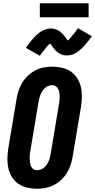

<svg xmlns="http://www.w3.org/2000/svg" viewBox="-20 -1153 585 1181"><path d="M207 8Q176 8 146.5 1Q117 -6 93 -22.5Q69 -39 53.5 -64Q38 -89 31.5 -117.5Q25 -146 25.5 -177Q26 -208 31 -240L82 -545Q86 -570 94.5 -596Q103 -622 117.5 -645.5Q132 -669 153 -688.5Q174 -708 198.5 -720.5Q223 -733 249.5 -738Q276 -743 302 -743Q333 -743 362.5 -736Q392 -729 416 -712.5Q440 -696 455.5 -671Q471 -646 477.5 -617.5Q484 -589 483.5 -558Q483 -527 478 -495L427 -190Q423 -165 414.5 -139Q406 -113 391.5 -89.5Q377 -66 356 -46.5Q335 -27 310.5 -14.5Q286 -2 259.5 3Q233 8 207 8ZM207 -106Q219 -106 231 -110Q243 -114 252 -122.5Q261 -131 268 -141.5Q275 -152 280 -163Q285 -174 287.5 -186Q290 -198 292 -209L343 -514Q345 -526 346 -538Q347 -550 347 -561.5Q347 -573 344.5 -584.5Q342 -596 337.5 -606Q333 -616 323.5 -622.5Q314 -629 302 -629Q290 -629 278.5 -625Q267 -621 257.5 -612.5Q248 -604 241 -593.5Q234 -583 229.5 -572Q225 -561 222 -549Q219 -537 217 -526L166 -221Q164 -209 163 -197Q162 -185 162.5 -173.5Q163 -162 165 -150.5Q167 -139 171.5 -129Q176 -119 185.5 -112.5Q195 -106 207 -106ZM225 -810 139 -859Q148 -872 157 -883.5Q166 -895 174 -904.5Q182 -914 189.5 -922.5Q197 -931 205 -938Q213 -945 223.5 -953Q234 -961 245 -966Q256 -971 268 -974.5Q280 -978 292 -978Q297 -978 301.5 -977.5Q306 -977 311 -976Q316 -975 320 -973.5Q324 -972 328.5 -970.5Q333 -969 337 -966.5Q341 -964 344.5 -962Q348 -960 351 -957.5Q354 -955 358 -951.5Q362 -948 365.5 -944.5Q369 -941 371.5 -937.5Q374 -934 376.5 -931Q379 -928 381.5 -925Q384 -922 386.5 -917.5Q389 -913 392.5 -909Q396 -905 398.5 -902Q401 -899 401 -897Q399 -897 396.5 -897.5Q394 -898 392 -898H389Q389 -899 392.5 -901Q396 -903 400 -906.5Q404 -910 405.5 -912Q407 -914 409 -916Q411 -918 413 -920Q415 -922 417.5 -924.5Q420 -927 421.5 -929.5Q423 -932 425.5 -935Q428 -938 430.5 -941Q433 -944 436 -947.5Q439 -951 442 -955Q445 -959 447.5 -963Q450 -967 453.5 -971Q457 -975 459 -980L545 -930Q536 -917 527 -906Q518 -895 510 -885Q502 -875 494.5 -867Q487 -859 479.5 -852Q472 -845 461 -837Q450 -829 439.5 -823.5Q429 -818 417 -815Q405 -812 393 -812Q388 -812 383.5 -812.5Q379 -813 374 -813.5Q369 -814 364.5 -815.5Q360 -817 356 -819Q352 -821 348 -823Q344 -825 340.5 -827.5Q337 -830 333.5 -832.5Q330 -835 326.5 -838.5Q323 -842 319.5 -845Q316 -848 313.5 -851.5Q311 -855 308.5 -858.5Q306 -862 303.5 -865Q301 -868 298 -872Q295 -876 292 -880.5Q289 -885 286 -887.5Q283 -890 284 -892H295Q296 -892 296 -891Q295 -890 292 -888Q289 -886 285 -882.5Q281 -879 279 -877.5Q277 -876 275 -874Q273 -872 271.5 -869.5Q270 -867 267.5 -864.5Q265 -862 263 -859.5Q261 -857 258.5 -854Q256 -851 253.5 -848Q251 -845 248.5 -841.5Q246 -838 243 -834.5Q240 -831 237 -827Q234 -823 231 -818.5Q228 -814 225 -810ZM225 -1047V-1133H525V-1047Z"/></svg>

Font: Iosevka Term Curly Heavy
Style: Italic
Weight: 900
Italic angle: -9°
Designer: Belleve Invis
Foundry: Belleve Invis
Version: Version 32.3.0